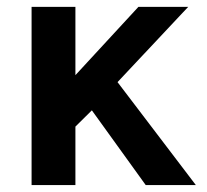

<svg xmlns="http://www.w3.org/2000/svg" viewBox="-20 -532 595 552"><path d="M543 0H398.9L244.1 -214.8L196.8 -168V0H70.8V-512.2H196.8V-315.9L377.9 -512.2H521L317.9 -295.9Z"/></svg>

Font: Clear Sans
Style: Bold
Weight: 700
Foundry: Intel Corporation
Version: Version 1.00